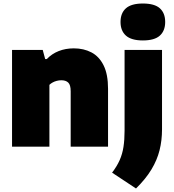

<svg xmlns="http://www.w3.org/2000/svg" viewBox="-20 -834 990 1092"><path d="M48.5 0V-550H223L237 -498H246Q274.5 -528 313.8 -543.5Q353 -559 400 -559Q456 -559 500 -536Q544 -513 569.2 -462.2Q594.5 -411.5 594.5 -329V0H382V-315Q382 -351 368.2 -364.2Q354.5 -377.5 329 -377.5Q315.5 -377.5 303 -374.2Q290.5 -371 279.8 -365.2Q269 -359.5 261 -351.5V0ZM753.5 238 617.5 148Q645 112 660.5 77Q676 42 682.2 1.8Q688.5 -38.5 688.5 -90V-550H901.5V-98Q901.5 -35.5 887.5 20.5Q873.5 76.5 841.2 130Q809 183.5 753.5 238ZM792.5 -604Q727 -604 696.2 -631.5Q665.5 -659 665.5 -709Q665.5 -759.5 696.2 -786.8Q727 -814 792.5 -814Q859 -814 889.2 -786.8Q919.5 -759.5 919.5 -709Q919.5 -659 889.2 -631.5Q859 -604 792.5 -604Z"/></svg>

Font: Encode Sans Condensed Thin Black
Style: Regular
Weight: 900
Version: Version 3.002